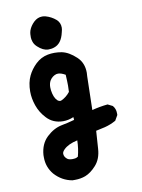

<svg xmlns="http://www.w3.org/2000/svg" viewBox="-88 -710 677 915"><g transform="rotate(-10 250.0 -252.0)"><path d="M72.3 13.7Q72.3 7.8 72.3 2Q76.2 -51.8 109.9 -83.5Q143.6 -115.2 182.6 -123Q213.9 -128.9 245.1 -137.7L244.1 -151.4Q218.8 -140.6 193.4 -140.6Q144.5 -140.6 113.3 -174.8Q86.9 -203.1 74.7 -238.3Q62.5 -273.4 62.5 -306.6Q62.5 -350.6 78.1 -382.8Q91.8 -411.1 116.2 -434.6Q141.6 -459 175.8 -465.8Q191.4 -468.8 208 -468.8Q224.6 -468.8 242.2 -465.8Q277.3 -459 312.5 -425.8Q343.8 -396.5 343.8 -348.6Q343.8 -340.8 342.8 -332L338.9 -168.9Q376 -178.7 415 -182.6L438.5 -170.9Q452.1 -155.3 452.1 -133.8Q452.1 -130.9 452.1 -125L437.5 -99.6Q411.1 -85 383.8 -78.1L339.8 -68.4Q336.9 -25.4 334 17.6Q331.1 66.4 303.7 96.7Q278.3 125 251 135.7Q227.5 144.5 200.2 144.5Q191.4 144.5 187.5 144.5Q137.7 135.7 102.5 96.7Q72.3 60.5 72.3 13.7ZM166 11.7Q166 26.4 178.7 37.1Q186.5 44.9 205.1 44.9Q212.9 44.9 222.7 43L232.4 38.1Q242.2 2 243.2 -39.1Q198.2 -29.3 176.8 -7.8Q166 2.9 166 11.7ZM208 -368.2Q203.1 -368.2 199.2 -367.2Q179.7 -361.3 168 -342.8Q160.2 -329.1 160.2 -310.5Q160.2 -302.7 161.1 -295.9Q166 -260.7 181.6 -245.1Q188.5 -238.3 197.3 -238.3Q199.2 -238.3 201.2 -239.3Q225.6 -250 244.1 -273.4Q245.1 -284.2 245.1 -303.7Q245.1 -323.2 243.2 -356.4Q222.7 -368.2 208 -368.2ZM131.8 -513.7Q119.1 -525.4 114.7 -538.6Q110.4 -551.8 110.4 -560.1Q110.4 -568.4 110.8 -576.2Q111.3 -584 114.3 -593.8Q122.1 -615.2 140.1 -632.3Q158.2 -649.4 180.7 -649.4Q188.5 -649.4 196.3 -647.5Q224.6 -639.6 246.1 -621.1Q263.7 -605.5 263.7 -581.1Q263.7 -572.3 259.8 -558.6Q248 -505.9 211.9 -494.1Q199.2 -489.3 181.6 -489.3Q157.2 -490.2 131.8 -513.7Z"/></g></svg>

Font: JasonHandwriting2
Style: SemiBold
Weight: 600
Version: Version 1.04.7